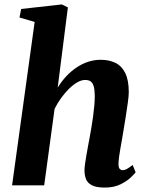

<svg xmlns="http://www.w3.org/2000/svg" viewBox="-20 -837 664 867"><path d="M453 10Q414 10 394.2 -0.8Q374.5 -11.5 368 -29.2Q361.5 -47 361.5 -68Q361.5 -80 364 -97Q366.5 -114 369.8 -134Q373 -154 377.2 -175.5Q381.5 -197 385 -217Q388.5 -237.5 392.8 -261.2Q397 -285 400.2 -310Q403.5 -335 405.8 -359.2Q408 -383.5 408 -405Q407.5 -433.5 402.8 -448.5Q398 -463.5 388.8 -469.8Q379.5 -476 364.5 -476Q348 -476 329.5 -465.5Q311 -455 292.2 -436.8Q273.5 -418.5 256.5 -395Q239.5 -371.5 226.5 -345.5L179.5 0H34.5L136.5 -738L68 -758L75.5 -796.5L259.5 -817L286.5 -803.5L240.5 -441.5Q257.5 -469 278.5 -491.8Q299.5 -514.5 324.5 -531.5Q349.5 -548.5 377.2 -557.8Q405 -567 435 -567Q472.5 -567 501 -553.2Q529.5 -539.5 545.5 -507.2Q561.5 -475 561.5 -420.5Q561.5 -404.5 557.2 -373.5Q553 -342.5 547.5 -308.2Q542 -274 537.5 -247Q534.5 -228.5 531 -208Q527.5 -187.5 523.8 -167.5Q520 -147.5 517.8 -129.5Q515.5 -111.5 515 -97Q515 -79.5 521 -74Q527 -68.5 533.5 -68.5Q542.5 -68.5 552 -73.5Q561.5 -78.5 579 -92L592.5 -59Q587.5 -52 570 -35.2Q552.5 -18.5 523.2 -4.2Q494 10 453 10Z"/></svg>

Font: Merriweather 20pt ExtraBold
Style: Italic
Weight: 800
Italic angle: -7.8°
Version: Version 2.101